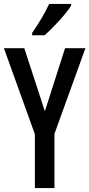

<svg xmlns="http://www.w3.org/2000/svg" viewBox="-20 -960 456 980"><path d="M343 -931V-940H231C210 -895 181 -845 144 -792V-780H208C251 -818 318 -890 343 -931ZM209 -392 104 -714H0L158 -275V0H258V-277L416 -714H312Z"/></svg>

Font: Noto Sans Devanagari ExtraCondensed Medium
Style: Regular
Weight: 500
Width: 2
Designer: Jelle Bosma - Monotype Design Team
Foundry: Monotype Imaging Inc.
Version: Version 2.004